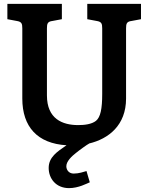

<svg xmlns="http://www.w3.org/2000/svg" viewBox="-20 -740 765 990"><path d="M231 126C231 180 268 230 336 230C385 230 428 206 443 200L426 142C412 146 387 155 360 155C335 155 322 136 322 117C322 91 352 64 370 50C384 38 431 4 440 0H439C540 -24 630 -94 630 -232V-594C630 -619 634 -629 659 -632L707 -641V-720H430V-641L478 -632C503 -628 507 -619 507 -594V-256C507 -178 498 -136 475 -117C452 -99 415 -95 383 -95C302 -95 222 -127 222 -248V-594C222 -619 226 -629 251 -632L299 -641V-720H18V-641L66 -632C91 -628 95 -619 95 -594V-232C95 -86 173 0 323 9C275 42 231 70 231 126Z"/></svg>

Font: Enriqueta
Style: Bold
Weight: 700
Designer: Viviana Monsalve, Gustavo Ibarra
Foundry: Viviana Monsalve, Gustavo Ibarra
Version: Version 1.002